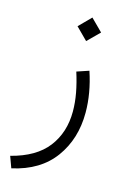

<svg xmlns="http://www.w3.org/2000/svg" viewBox="-112 -513 552 827"><g transform="rotate(15 164.0 -99.0)"><path d="M194.3 -457.5 247.1 -404.8 194.3 -352.5 142.1 -404.8ZM24.9 260.3 6.3 209.5Q115.7 181.6 166.7 115.5Q217.8 49.3 217.8 -44.9Q217.8 -84 210 -126.5Q202.1 -168.9 187.5 -214.8L241.2 -232.9Q272 -140.1 272 -53.7Q272 63 210.2 147.9Q148.4 232.9 24.9 260.3Z"/></g></svg>

Font: Vazirmatn UI FD ExtraLight
Style: Regular
Weight: 200
Designer: Saber Rastikerdar
Foundry: Saber Rastikerdar
Version: Version 33.003